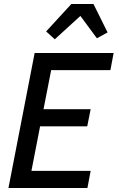

<svg xmlns="http://www.w3.org/2000/svg" viewBox="-20 -933 590 953"><path d="M22 0 152 -670H544L528 -585H234L196 -391H430L413 -306H179L136 -85H430L414 0ZM252 -738 209 -777 334 -913H444L514 -772L461 -743L379 -854Z"/></svg>

Font: Lode Dark Term
Style: Bold Italic
Weight: 700
Italic angle: -11°
Monospace: yes
Designer: Belleve Invis
Foundry: Belleve Invis
Version: Version 29.2.0